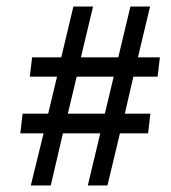

<svg xmlns="http://www.w3.org/2000/svg" viewBox="-20 -562 522 586"><path d="M300 -215 327 -328H214L187 -215ZM438 -542 401 -387H468L461 -328H387L361 -215H439L432 -155H346L308 4H248L286 -155H172L135 4H74L113 -155H42L49 -215H127L154 -328H71L78 -387H167L204 -542H264L227 -387H341L378 -542Z"/></svg>

Font: Lisu Bosa
Style: Italic
Weight: 400
Italic angle: -19°
Designer: David Morse, Annie Olsen, Victor Gaultney, Frank Grießhammer (Latin)
Foundry: SIL International
Version: Version 2.000